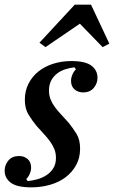

<svg xmlns="http://www.w3.org/2000/svg" viewBox="-28 -795 491 827"><path d="M107 12Q45 12 18.5 -8Q-8 -28 -8 -60Q-8 -84 8 -103.5Q24 -123 54 -123Q76 -123 91 -110Q106 -97 106 -73Q106 -60 100 -46Q94 -32 85 -24L91 -15Q112 -17 133.5 -23Q155 -29 173 -41Q191 -53 202 -71Q213 -89 213 -115Q213 -136 206 -153Q199 -170 187.5 -186Q176 -202 161 -218Q146 -234 130 -252Q111 -275 95 -301Q79 -327 79 -365Q79 -404 95 -435Q111 -466 138 -487.5Q165 -509 201.5 -520.5Q238 -532 279 -532Q340 -532 366 -512Q392 -492 392 -460Q392 -436 376 -416.5Q360 -397 330 -397Q308 -397 293 -410Q278 -423 278 -447Q278 -460 284 -474Q290 -488 299 -496L293 -505Q273 -503 253 -496.5Q233 -490 217.5 -478Q202 -466 192.5 -448Q183 -430 183 -405Q183 -384 190 -366.5Q197 -349 209 -333Q221 -317 236 -301Q251 -285 267 -267Q285 -245 301 -219.5Q317 -194 317 -155Q317 -115 300 -84Q283 -53 254.5 -31.5Q226 -10 187.5 1Q149 12 107 12ZM142 -611 294 -775H364L443 -607L414 -592L316 -693L168 -592Z"/></svg>

Font: IBM Plex Serif Medm
Style: Italic
Weight: 500
Italic angle: -14°
Designer: Mike Abbink, Paul van der Laan, Pieter van Rosmalen
Foundry: Bold Monday
Version: Version 3.001